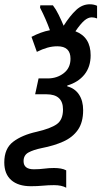

<svg xmlns="http://www.w3.org/2000/svg" viewBox="-73 -685 473 896"><path d="M236 191Q225 185 211 182Q197 179 179 179Q153 179 127 181.5Q101 184 71 184Q12 184 -20.5 155.5Q-53 127 -53 73Q-53 8 -11.5 -23.5Q30 -55 98 -70Q163 -85 192 -105.5Q221 -126 221 -174Q221 -245 144 -245H91L107 -319H149Q193 -319 224.5 -343.5Q256 -368 256 -411Q256 -469 195 -469Q171 -469 148 -462.5Q125 -456 99 -443L74 -513Q95 -524 116.5 -532Q138 -540 160 -544Q151 -569 139.5 -595.5Q128 -622 114 -649L115 -660H174Q188 -642 200.5 -616.5Q213 -591 224 -565Q254 -612 282.5 -638.5Q311 -665 346 -665Q365 -665 380 -658V-599Q367 -604 355 -604Q338 -604 320.5 -589Q303 -574 279 -539Q350 -512 350 -427Q350 -373 321 -337Q292 -301 241 -286V-282Q276 -273 295.5 -244Q315 -215 315 -171Q315 -114 290.5 -79Q266 -44 222.5 -24.5Q179 -5 122 6Q83 14 60 26.5Q37 39 37 67Q37 105 85 105Q110 105 133 102Q156 99 179 99Q196 99 210.5 101.5Q225 104 236 110Z"/></svg>

Font: Noto Sans Condensed Medium
Style: Italic
Weight: 500
Width: 3
Italic angle: -12°
Designer: Monotype Design Team
Foundry: Monotype Imaging Inc.
Version: Version 2.013; ttfautohint (v1.8.4.7-5d5b)